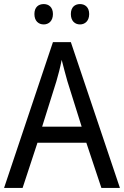

<svg xmlns="http://www.w3.org/2000/svg" viewBox="-20 -923 610 943"><path d="M149 -854C149 -820 169 -803 195 -803C219 -803 240 -820 240 -854C240 -888 219 -903 195 -903C169 -903 149 -888 149 -854ZM328 -854C328 -820 348 -803 373 -803C397 -803 418 -820 418 -854C418 -888 397 -903 373 -903C348 -903 328 -888 328 -854ZM478 0H569L328 -716H240L0 0H91L164 -222H404ZM311 -524 381 -301H187L257 -524C265 -551 276 -592 283 -629C289 -602 305 -547 311 -524Z"/></svg>

Font: Noto Sans Lao UI SemCond
Style: Regular
Weight: 400
Width: 4
Designer: Monotype Design Team
Foundry: Monotype Imaging Inc.
Version: Version 2.000